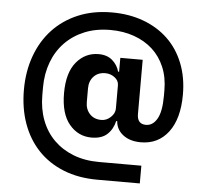

<svg xmlns="http://www.w3.org/2000/svg" viewBox="-56 -768 1015 949"><g transform="rotate(5 451.5 -294.0)"><path d="M672 121H462Q367 121 292.5 91Q218 61 166.5 6.5Q115 -48 88 -123.5Q61 -199 61 -291Q61 -382 89 -459Q117 -536 169 -591.5Q221 -647 295 -678Q369 -709 462 -709Q548 -709 619 -682.5Q690 -656 740.5 -607.5Q791 -559 818.5 -489.5Q846 -420 846 -335Q846 -215 795.5 -148.5Q745 -82 659 -82Q605 -82 571 -108Q537 -134 534 -176H529Q519 -134 491.5 -109Q464 -84 414 -84Q348 -84 304 -136.5Q260 -189 260 -291Q260 -393 304 -445.5Q348 -498 414 -498Q456 -498 482 -475.5Q508 -453 517 -420H522V-489H633V-220Q633 -170 677 -170Q711 -170 732 -206.5Q753 -243 753 -320V-348Q753 -412 731.5 -463Q710 -514 671.5 -549Q633 -584 579.5 -603Q526 -622 462 -622Q391 -622 334.5 -599Q278 -576 237.5 -534.5Q197 -493 175.5 -435.5Q154 -378 154 -310V-272Q154 -204 175.5 -147.5Q197 -91 237.5 -51Q278 -11 334.5 11Q391 33 462 33H672ZM455 -175Q481 -175 501.5 -194.5Q522 -214 522 -237V-353Q522 -376 501.5 -391.5Q481 -407 455 -407Q419 -407 397.5 -384Q376 -361 376 -325V-257Q376 -221 397.5 -198Q419 -175 455 -175Z"/></g></svg>

Font: IBM Plex Sans Hebrew
Style: Bold
Weight: 700
Designer: Mike Abbink, Paul van der Laan, Pieter van Rosmalen, Yanek Iontef
Foundry: Bold Monday
Version: Version 1.2